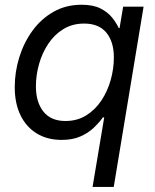

<svg xmlns="http://www.w3.org/2000/svg" viewBox="-20 -563 637 788"><path d="M446.8 204.1H359.9L407.7 -81.1H402.3Q386.2 -59.1 363.8 -37.8Q341.3 -16.6 309.3 -2.7Q277.3 11.2 233.4 11.2Q173.8 11.2 130.6 -15.4Q87.4 -42 64 -90.3Q40.5 -138.7 40.5 -205.1Q40.5 -268.1 59.3 -328.4Q78.1 -388.7 113.5 -437.3Q148.9 -485.8 199.7 -514.6Q250.5 -543.5 314.9 -543.5Q362.8 -543.5 392.8 -528.1Q422.9 -512.7 440.4 -490.5Q458 -468.3 467.3 -447.8H470.7L485.4 -535.6H569.3ZM248.5 -66.4Q296.9 -66.4 333.7 -89.4Q370.6 -112.3 396 -150.4Q421.4 -188.5 434.3 -234.6Q447.3 -280.8 447.3 -327.1Q447.3 -391.6 416.5 -429Q385.7 -466.3 325.2 -466.3Q277.3 -466.3 240.5 -443.8Q203.6 -421.4 178.5 -383.8Q153.3 -346.2 140.4 -300.5Q127.4 -254.9 127.4 -208.5Q127.4 -143.6 158.2 -105Q189 -66.4 248.5 -66.4Z"/></svg>

Font: Inter 20pt
Style: Italic
Weight: 400
Italic angle: -9.3988°
Version: Version 4.001;git-66647c0bb